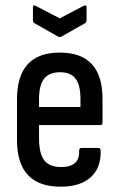

<svg xmlns="http://www.w3.org/2000/svg" viewBox="-20 -695 449 723"><path d="M208 8Q44 8 44 -168V-321Q44 -497 205 -497Q366 -497 366 -323V-234Q366 -224 358 -224H127V-175Q127 -117 146.5 -91.5Q166 -66 210 -66Q281 -66 278 -127Q278 -138 287 -138H351Q358 -138 359 -128Q361 -63 321.5 -27.5Q282 8 208 8ZM127 -292H283V-322Q283 -375 264.5 -399Q246 -423 207 -423Q165 -423 146 -398.5Q127 -374 127 -322ZM199 -557 109 -608Q104 -611 104 -620V-668Q104 -678 114 -673L205 -626L295 -673Q306 -678 306 -668V-620Q306 -611 301 -608L211 -557Q205 -554 199 -557Z"/></svg>

Font: Sofia Sans Condensed Medium
Style: Regular
Weight: 500
Designer: Botio Nikoltchev, Ani Petrova
Foundry: lettersoup
Version: Version 4.101; ttfautohint (v1.8.4.7-5d5b)